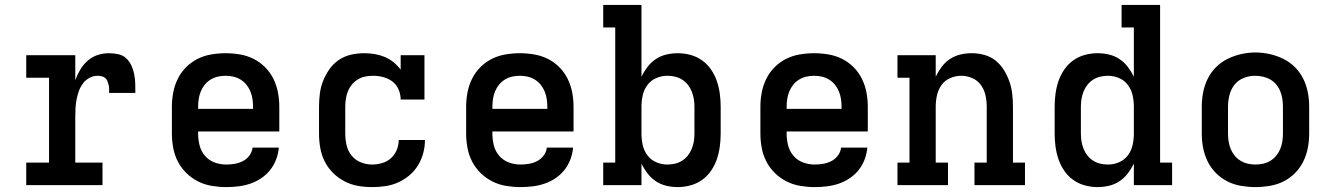

<svg xmlns="http://www.w3.org/2000/svg" viewBox="-20 -755 5440 783"><path d="M87 0V-92H180V-438H87V-530H287V-428Q295 -450 307 -470.5Q319 -491 337 -507Q355 -523 377.5 -530.5Q400 -538 424 -538Q443 -538 462 -534Q481 -530 494.5 -517.5Q508 -505 516 -487.5Q524 -470 527.5 -451.5Q531 -433 531.5 -414Q532 -395 532 -376H425Q425 -385 425 -393Q425 -401 423 -409Q421 -417 418 -424.5Q415 -432 409 -437Q403 -442 394.5 -444Q386 -446 378 -446Q361 -446 345 -437.5Q329 -429 318.5 -415Q308 -401 302 -384.5Q296 -368 292.5 -350.5Q289 -333 288 -315.5Q287 -298 287 -281V-92H398V0Z M902 8Q873 8 843.5 3Q814 -2 788 -15Q762 -28 740.5 -49Q719 -70 705.5 -96Q692 -122 686.5 -151.5Q681 -181 681 -210V-320Q681 -349 686.5 -378Q692 -407 705 -433.5Q718 -460 739 -481Q760 -502 786 -515Q812 -528 841.5 -533Q871 -538 900 -538Q929 -538 958.5 -533Q988 -528 1014 -515Q1040 -502 1061 -481Q1082 -460 1095 -433.5Q1108 -407 1113.5 -378Q1119 -349 1119 -320V-219H788V-210Q788 -186 794 -162Q800 -138 816 -119.5Q832 -101 855 -92.5Q878 -84 902 -84Q920 -84 937.5 -87Q955 -90 970.5 -98Q986 -106 997 -120.5Q1008 -135 1010 -153H1117Q1115 -128 1106 -104.5Q1097 -81 1081.5 -61.5Q1066 -42 1045 -28Q1024 -14 1000.5 -6Q977 2 952 5Q927 8 902 8ZM1012 -311V-320Q1012 -336 1009.5 -352Q1007 -368 1001 -382.5Q995 -397 985 -409.5Q975 -422 961 -430.5Q947 -439 931.5 -442.5Q916 -446 900 -446Q884 -446 868.5 -442.5Q853 -439 839 -430.5Q825 -422 815 -409.5Q805 -397 799 -382.5Q793 -368 790.5 -352Q788 -336 788 -320V-311Z M1498 8Q1468 8 1439.5 3Q1411 -2 1385 -15.5Q1359 -29 1338 -50Q1317 -71 1304 -97Q1291 -123 1286 -152Q1281 -181 1281 -210V-320Q1281 -347 1284.5 -374Q1288 -401 1298 -426Q1308 -451 1324 -473.5Q1340 -496 1362.5 -511Q1385 -526 1411.5 -532Q1438 -538 1465 -538Q1487 -538 1508 -534.5Q1529 -531 1548.5 -523Q1568 -515 1584.5 -501.5Q1601 -488 1614 -471V-530H1711V-349H1614Q1614 -370 1605.5 -390Q1597 -410 1580.5 -422.5Q1564 -435 1543.5 -440.5Q1523 -446 1502 -446Q1486 -446 1470 -443Q1454 -440 1440 -431.5Q1426 -423 1415.5 -410.5Q1405 -398 1399 -383Q1393 -368 1390.5 -352Q1388 -336 1388 -320V-210Q1388 -186 1393.5 -162.5Q1399 -139 1414 -120.5Q1429 -102 1451.5 -93Q1474 -84 1498 -84Q1518 -84 1538.5 -90Q1559 -96 1574.5 -110Q1590 -124 1598 -143.5Q1606 -163 1606 -184Q1606 -184 1606 -184Q1606 -184 1606 -184H1713Q1713 -184 1713 -184Q1713 -184 1713 -184Q1713 -157 1706 -130.5Q1699 -104 1684.5 -80.5Q1670 -57 1649 -39.5Q1628 -22 1603.5 -11Q1579 0 1552 4Q1525 8 1498 8Z M2102 8Q2073 8 2043.5 3Q2014 -2 1988 -15Q1962 -28 1940.5 -49Q1919 -70 1905.5 -96Q1892 -122 1886.5 -151.5Q1881 -181 1881 -210V-320Q1881 -349 1886.5 -378Q1892 -407 1905 -433.5Q1918 -460 1939 -481Q1960 -502 1986 -515Q2012 -528 2041.5 -533Q2071 -538 2100 -538Q2129 -538 2158.5 -533Q2188 -528 2214 -515Q2240 -502 2261 -481Q2282 -460 2295 -433.5Q2308 -407 2313.5 -378Q2319 -349 2319 -320V-219H1988V-210Q1988 -186 1994 -162Q2000 -138 2016 -119.5Q2032 -101 2055 -92.5Q2078 -84 2102 -84Q2120 -84 2137.5 -87Q2155 -90 2170.5 -98Q2186 -106 2197 -120.5Q2208 -135 2210 -153H2317Q2315 -128 2306 -104.5Q2297 -81 2281.5 -61.5Q2266 -42 2245 -28Q2224 -14 2200.5 -6Q2177 2 2152 5Q2127 8 2102 8ZM2212 -311V-320Q2212 -336 2209.5 -352Q2207 -368 2201 -382.5Q2195 -397 2185 -409.5Q2175 -422 2161 -430.5Q2147 -439 2131.5 -442.5Q2116 -446 2100 -446Q2084 -446 2068.5 -442.5Q2053 -439 2039 -430.5Q2025 -422 2015 -409.5Q2005 -397 1999 -382.5Q1993 -368 1990.5 -352Q1988 -336 1988 -320V-311Z M2744 8Q2720 8 2697 2.5Q2674 -3 2654.5 -16Q2635 -29 2620.5 -48Q2606 -67 2596 -88V0H2440V-92H2489V-643H2440V-735H2596V-442Q2606 -463 2620.5 -482Q2635 -501 2654.5 -514Q2674 -527 2697 -532.5Q2720 -538 2744 -538Q2770 -538 2796 -531Q2822 -524 2843.5 -508.5Q2865 -493 2880 -471Q2895 -449 2903.5 -424Q2912 -399 2915.5 -372.5Q2919 -346 2919 -320V-210Q2919 -184 2915.5 -157.5Q2912 -131 2903.5 -106Q2895 -81 2880 -59Q2865 -37 2843.5 -21.5Q2822 -6 2796 1Q2770 8 2744 8ZM2701 -84Q2717 -84 2732.5 -87.5Q2748 -91 2761.5 -99.5Q2775 -108 2785 -120.5Q2795 -133 2801 -148Q2807 -163 2809.5 -178.5Q2812 -194 2812 -210V-320Q2812 -336 2809.5 -351.5Q2807 -367 2801 -382Q2795 -397 2785 -409.5Q2775 -422 2761.5 -430.5Q2748 -439 2732.5 -442.5Q2717 -446 2701 -446Q2678 -446 2656 -436.5Q2634 -427 2620 -408Q2606 -389 2601 -366Q2596 -343 2596 -320V-210Q2596 -187 2601 -164Q2606 -141 2620 -122Q2634 -103 2656 -93.5Q2678 -84 2701 -84Z M3302 8Q3273 8 3243.5 3Q3214 -2 3188 -15Q3162 -28 3140.5 -49Q3119 -70 3105.5 -96Q3092 -122 3086.5 -151.5Q3081 -181 3081 -210V-320Q3081 -349 3086.5 -378Q3092 -407 3105 -433.5Q3118 -460 3139 -481Q3160 -502 3186 -515Q3212 -528 3241.5 -533Q3271 -538 3300 -538Q3329 -538 3358.5 -533Q3388 -528 3414 -515Q3440 -502 3461 -481Q3482 -460 3495 -433.5Q3508 -407 3513.5 -378Q3519 -349 3519 -320V-219H3188V-210Q3188 -186 3194 -162Q3200 -138 3216 -119.5Q3232 -101 3255 -92.5Q3278 -84 3302 -84Q3320 -84 3337.5 -87Q3355 -90 3370.5 -98Q3386 -106 3397 -120.5Q3408 -135 3410 -153H3517Q3515 -128 3506 -104.5Q3497 -81 3481.5 -61.5Q3466 -42 3445 -28Q3424 -14 3400.5 -6Q3377 2 3352 5Q3327 8 3302 8ZM3412 -311V-320Q3412 -336 3409.5 -352Q3407 -368 3401 -382.5Q3395 -397 3385 -409.5Q3375 -422 3361 -430.5Q3347 -439 3331.5 -442.5Q3316 -446 3300 -446Q3284 -446 3268.5 -442.5Q3253 -439 3239 -430.5Q3225 -422 3215 -409.5Q3205 -397 3199 -382.5Q3193 -368 3190.5 -352Q3188 -336 3188 -320V-311Z M3640 0V-92H3689V-438H3640V-530H3796V-442Q3806 -463 3820 -482Q3834 -501 3853.5 -514Q3873 -527 3896 -532.5Q3919 -538 3943 -538Q3969 -538 3994.5 -531Q4020 -524 4040 -508Q4060 -492 4074 -469.5Q4088 -447 4096.5 -422.5Q4105 -398 4108 -372Q4111 -346 4111 -320V-92H4160V0H3954V-92H4004V-320Q4004 -343 3999 -366Q3994 -389 3980.5 -408Q3967 -427 3945 -436.5Q3923 -446 3900 -446Q3877 -446 3855 -436.5Q3833 -427 3819.5 -408Q3806 -389 3801 -366Q3796 -343 3796 -320V-92H3846V0Z M4456 8Q4430 8 4404 1Q4378 -6 4356.5 -21.5Q4335 -37 4320 -59Q4305 -81 4296.5 -106Q4288 -131 4284.5 -157.5Q4281 -184 4281 -210V-320Q4281 -346 4284.5 -372.5Q4288 -399 4296.5 -424Q4305 -449 4320 -471Q4335 -493 4356.5 -508.5Q4378 -524 4404 -531Q4430 -538 4456 -538Q4480 -538 4503 -532.5Q4526 -527 4545.5 -514Q4565 -501 4579.5 -482Q4594 -463 4604 -442V-643H4554V-735H4711V-92H4760V0H4604V-88Q4594 -67 4579.5 -48Q4565 -29 4545.5 -16Q4526 -3 4503 2.5Q4480 8 4456 8ZM4499 -84Q4522 -84 4544 -93.5Q4566 -103 4580 -122Q4594 -141 4599 -164Q4604 -187 4604 -210V-320Q4604 -343 4599 -366Q4594 -389 4580 -408Q4566 -427 4544 -436.5Q4522 -446 4499 -446Q4483 -446 4467.5 -442.5Q4452 -439 4438.5 -430.5Q4425 -422 4415 -409.5Q4405 -397 4399 -382Q4393 -367 4390.5 -351.5Q4388 -336 4388 -320V-210Q4388 -194 4390.5 -178.5Q4393 -163 4399 -148Q4405 -133 4415 -120.5Q4425 -108 4438.5 -99.5Q4452 -91 4467.5 -87.5Q4483 -84 4499 -84Z M5100 8Q5071 8 5041.5 3Q5012 -2 4986 -15Q4960 -28 4939 -49Q4918 -70 4905 -96.5Q4892 -123 4886.5 -152Q4881 -181 4881 -210V-320Q4881 -349 4886.5 -378Q4892 -407 4905 -433.5Q4918 -460 4939 -481Q4960 -502 4986.5 -515Q5013 -528 5042 -534.5Q5071 -541 5100 -541Q5129 -541 5158 -534.5Q5187 -528 5213.5 -515Q5240 -502 5261 -481Q5282 -460 5295 -433.5Q5308 -407 5313.5 -378Q5319 -349 5319 -320V-210Q5319 -181 5313.5 -152Q5308 -123 5295 -96.5Q5282 -70 5261 -49Q5240 -28 5214 -15Q5188 -2 5158.5 3Q5129 8 5100 8ZM5100 -84Q5116 -84 5131.5 -87.5Q5147 -91 5161 -99.5Q5175 -108 5185 -120.5Q5195 -133 5201 -147.5Q5207 -162 5209.5 -178Q5212 -194 5212 -210V-320Q5212 -336 5209.5 -352Q5207 -368 5201 -383Q5195 -398 5184.5 -410.5Q5174 -423 5160 -431Q5146 -439 5130 -442.5Q5114 -446 5098 -446Q5075 -446 5052 -437Q5029 -428 5014.5 -409.5Q5000 -391 4994 -367.5Q4988 -344 4988 -320V-210Q4988 -194 4990.5 -178Q4993 -162 4999 -147.5Q5005 -133 5015 -120.5Q5025 -108 5039 -99.5Q5053 -91 5068.5 -87.5Q5084 -84 5100 -84Z"/></svg>

Font: Iosevka Slab Semibold Extended
Style: Regular
Weight: 600
Width: 7
Monospace: yes
Designer: Belleve Invis
Foundry: Belleve Invis
Version: Version 11.1.0; ttfautohint (v1.8.3)